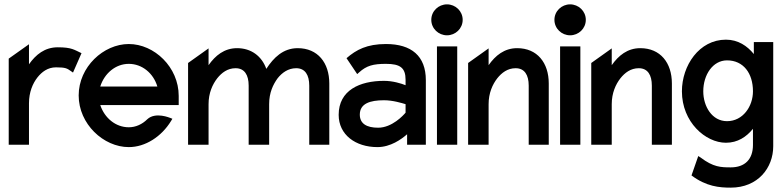

<svg xmlns="http://www.w3.org/2000/svg" viewBox="-20 -664 3596 881"><path d="M20 0H113V-190C113 -241 130 -281 152 -309C172 -334 199 -355 237 -355C281 -355 288 -350 305 -338L315 -331L354 -420C321 -435 310 -447 245 -447C185 -447 144 -413 113 -369V-461L20 -395Z M341 -226C341 -95 455 11 571 11C647 11 721 -37 765 -109L771 -119L761 -123C760 -123 694 -152 656 -117C633 -94 603 -80 571 -80C511 -80 460 -122 440 -182H800V-224C800 -356 688 -462 571 -462C455 -462 341 -357 341 -226ZM440 -267C459 -327 510 -371 571 -371C632 -371 684 -328 702 -267Z M843 0H937V-186C937 -237 955 -277 977 -305C997 -330 1024 -351 1061 -351C1102 -351 1121 -320 1121 -271V0H1215V-186C1215 -239 1233 -276 1254 -305C1274 -330 1302 -351 1339 -351C1380 -351 1399 -320 1399 -271V0H1491V-281C1491 -376 1438 -443 1346 -443C1279 -443 1235 -399 1202 -348C1181 -407 1132 -443 1068 -443C1009 -443 968 -409 937 -365V-442L843 -375Z M1534 -137C1534 -46 1611 11 1712 11C1772 11 1822 -25 1848 -48V0H1934V-296C1934 -407 1868 -462 1751 -462C1664 -462 1615 -436 1570 -397L1619 -324L1628 -332C1662 -363 1693 -371 1751 -371C1816 -371 1841 -353 1841 -298V-273C1821 -281 1783 -293 1742 -293C1631 -293 1534 -250 1534 -137ZM1631 -138C1631 -189 1678 -204 1742 -204C1783 -204 1824 -191 1841 -186V-147C1831 -135 1779 -78 1715 -78C1662 -78 1631 -97 1631 -138Z M1959 -573C1959 -533 1992 -502 2031 -502C2070 -502 2103 -533 2103 -573C2103 -613 2070 -644 2031 -644C1992 -644 1959 -613 1959 -573ZM1985 0H2078V-451H1985Z M2128 0H2222V-186C2222 -237 2240 -277 2262 -305C2282 -330 2309 -351 2346 -351C2387 -351 2406 -320 2406 -271V0H2498V-281C2498 -376 2445 -443 2353 -443C2294 -443 2253 -409 2222 -365V-442L2128 -375Z M2524 -573C2524 -533 2557 -502 2596 -502C2635 -502 2668 -533 2668 -573C2668 -613 2635 -644 2596 -644C2557 -644 2524 -613 2524 -573ZM2550 0H2643V-451H2550Z M2693 0H2787V-186C2787 -237 2805 -277 2827 -305C2847 -330 2874 -351 2911 -351C2952 -351 2971 -320 2971 -271V0H3063V-281C3063 -376 3010 -443 2918 -443C2859 -443 2818 -409 2787 -365V-442L2693 -375Z M3109 -245C3109 -104 3217 -9 3311 -9C3365 -9 3405 -36 3435 -73V1C3435 67 3398 104 3333 104C3288 104 3253 103 3195 59L3184 52L3153 141C3221 192 3281 197 3333 197C3458 197 3528 106 3528 7V-471H3439V-416C3409 -453 3367 -482 3311 -482C3188 -482 3109 -363 3109 -245ZM3207 -245C3207 -321 3251 -387 3316 -387C3391 -387 3435 -328 3435 -245C3435 -176 3389 -108 3316 -108C3247 -108 3207 -176 3207 -245Z"/></svg>

Font: Charger Sport
Style: BdNrw
Weight: 700
Designer: Jasper
Foundry: Cannot Into Space Fonts
Version: Version 1.1